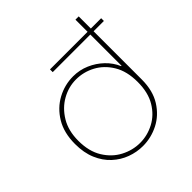

<svg xmlns="http://www.w3.org/2000/svg" viewBox="-196 -879 1040 1040"><g transform="rotate(-45 324.0 -358.5)"><path d="M250 -616V-637H642V-616ZM313 13Q266 13 221 -3.5Q176 -20 139.5 -53.5Q103 -87 81.5 -137.5Q60 -188 60 -255Q60 -341 96 -400.5Q132 -460 189.5 -491Q247 -522 312 -522Q361 -522 405 -503Q449 -484 483 -451.5Q517 -419 535 -377H538V-730H563V-247Q563 -161 526.5 -103Q490 -45 433 -16Q376 13 313 13ZM314 -10Q370 -10 421.5 -37Q473 -64 505.5 -118Q538 -172 538 -253Q538 -335 505 -389.5Q472 -444 420.5 -471.5Q369 -499 311 -499Q254 -499 202.5 -470Q151 -441 118 -386.5Q85 -332 85 -255Q85 -174 118.5 -119.5Q152 -65 204.5 -37.5Q257 -10 314 -10Z"/></g></svg>

Font: MuseoModerno Thin Thin
Style: Regular
Weight: 250
Version: Version 1.003